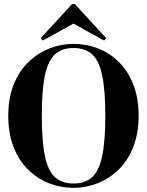

<svg xmlns="http://www.w3.org/2000/svg" viewBox="-20 -890 710 928"><path d="M335 18Q274 18 217.5 -4Q161 -26 116.5 -69.5Q72 -113 46 -178Q20 -243 20 -330Q20 -416 46 -481Q72 -546 117 -589.5Q162 -633 218.5 -655.5Q275 -678 335 -678Q396 -678 452.5 -656.5Q509 -635 553.5 -591.5Q598 -548 624 -482.5Q650 -417 650 -330Q650 -245 624 -179.5Q598 -114 553.5 -70.5Q509 -27 452.5 -4.5Q396 18 335 18ZM335 -3Q390 -3 424 -32.5Q458 -62 473.5 -133.5Q489 -205 489 -330Q489 -456 473.5 -527.5Q458 -599 424 -628.5Q390 -658 335 -658Q281 -658 247 -628.5Q213 -599 197.5 -527.5Q182 -456 182 -330Q182 -205 197.5 -133.5Q213 -62 247 -32.5Q281 -3 335 -3ZM187 -694 177 -706 328 -870H342L493 -706L483 -694L335 -776Z"/></svg>

Font: DM Serif Display
Style: Regular
Weight: 400
Designer: Colophon Foundry, Frank Grießhammer
Foundry: Colophon Foundry
Version: Version 5.200; ttfautohint (v1.8.3)